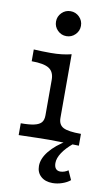

<svg xmlns="http://www.w3.org/2000/svg" viewBox="-92 -673 532 917"><g transform="rotate(10 174.0 -214.5)"><path d="M141.9 -115.3V-287.1Q141.9 -325.8 116.9 -341.9Q91.9 -358.1 32.3 -358.1V-415.3Q73.4 -412.9 114.5 -412.9Q171 -412.9 214.5 -424.2V-115.3Q214.5 -82.3 238.3 -69.8Q262.1 -57.3 324.2 -57.3V0Q211.3 -3.2 178.2 -3.2Q145.2 -3.2 32.3 0V-57.3Q74.2 -57.3 98 -62.9Q121.8 -68.5 131.9 -80.6Q141.9 -92.7 141.9 -115.3ZM153.2 128.2Q153.2 92.7 182.7 56Q212.1 19.4 265.3 -12.1H300Q300.8 -8.9 300.4 -7.7Q300 -6.5 298.4 -5.6Q297.6 -4.8 297.6 -4.8Q297.6 -4.8 296.8 -4Q262.9 24.2 245.6 50.8Q228.2 77.4 228.2 100.8Q228.2 118.5 235.9 127.8Q243.5 137.1 258.1 137.1Q267.7 137.1 278.2 133.5Q288.7 129.8 296 124.2L316.1 168.5Q300.8 181.5 277.4 189.5Q254 197.6 230.6 197.6Q195.2 197.6 174.2 178.6Q153.2 159.7 153.2 128.2ZM113.7 -565.3Q113.7 -590.3 131.5 -608.1Q149.2 -625.8 174.2 -625.8Q199.2 -625.8 216.9 -608.1Q234.7 -590.3 234.7 -565.3Q234.7 -540.3 216.9 -522.6Q199.2 -504.8 174.2 -504.8Q149.2 -504.8 131.5 -522.6Q113.7 -540.3 113.7 -565.3Z"/></g></svg>

Font: Playfair Micro SmCond SmLight
Style: Regular
Weight: 360
Width: 4
Designer: Claus Eggers Sørensen
Foundry: Claus Eggers Sørensen
Version: Version 2.100;Glyphs 3.2 (3219)